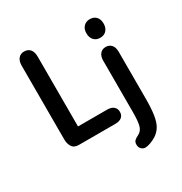

<svg xmlns="http://www.w3.org/2000/svg" viewBox="-185 -741 1016 1074"><g transform="rotate(-30 322.5 -203.5)"><path d="M176 -92V-543Q176 -573 162.5 -589.5Q149 -606 124 -606Q100 -606 86.5 -589.5Q73 -573 73 -543V-67Q73 -40 85.5 -20Q98 0 129 0H364Q391 0 405.5 -12Q420 -24 420 -46Q420 -67 405.5 -79.5Q391 -92 364 -92ZM582 -39V-340Q582 -368 568.5 -384Q555 -400 532 -400Q509 -400 495.5 -384Q482 -368 482 -340V-7Q482 54 473.5 81Q465 108 441 119Q426 126 417 134.5Q408 143 408 160Q408 177 418.5 188Q429 199 444 199Q458 199 477.5 192Q497 185 513 175Q539 159 554 134Q569 109 575.5 67.5Q582 26 582 -39ZM532 -579Q508 -579 492.5 -563Q477 -547 477 -519Q477 -492 492 -475.5Q507 -459 532 -459Q558 -459 573 -475.5Q588 -492 588 -519Q588 -547 573 -563Q558 -579 532 -579Z"/></g></svg>

Font: Beiruti SemiBold
Style: Regular
Weight: 600
Designer: Arlette Boutros
Foundry: Boutros
Version: Version 1.41